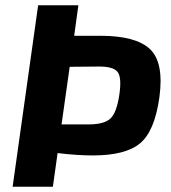

<svg xmlns="http://www.w3.org/2000/svg" viewBox="-20 -710 649 730"><path d="M278 -690 262 -574H361Q497 -574 550.5 -523Q604 -472 586 -340Q568 -211 512.5 -165Q457 -119 333 -119Q273 -119 199 -128L181 0H28L125 -690ZM214 -237H317Q376 -237 400 -259.5Q424 -282 434 -352Q443 -415 427.5 -436Q412 -457 357 -457L245 -456Z"/></svg>

Font: Exo 2.0
Style: Bold Italic
Weight: 700
Italic angle: -8°
Designer: Natanael Gama
Version: Version 1.001;PS 001.001;hotconv 1.0.70;makeotf.lib2.5.58329